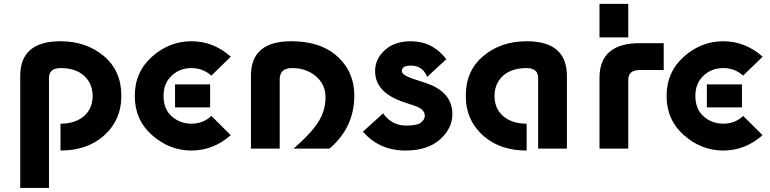

<svg xmlns="http://www.w3.org/2000/svg" viewBox="-20 -757 3924 978"><path d="M288.1 9.8V-127Q363.3 -127 408.2 -166Q451.7 -204.1 451.7 -268.1Q451.7 -331.1 408.7 -370.6Q366.2 -410.2 288.1 -410.2Q229.5 -410.2 229.5 -359.4V200.2H83V-370.1Q83 -546.9 288.1 -546.9Q418.9 -546.9 508.5 -471.9Q598.1 -397 598.1 -269Q598.1 -141.1 503.4 -61Q419.4 9.8 288.1 9.8Z M871.6 -327.1H1050.3V-210H871.6Q871.6 -210 871.6 -327.1ZM955.1 9.8Q843.3 9.8 754.4 -68.8Q666.5 -146 666.5 -268.6Q666.5 -390.1 754.9 -468.8Q843.3 -546.9 955.1 -546.9Q1066.9 -546.9 1155.8 -468.3L1056.2 -371.6Q1014.6 -410.2 955.1 -410.2Q894.5 -410.2 853.5 -370.6Q813 -332 813 -268.6Q813 -202.6 853.5 -165.5Q896 -127 955.1 -127Q1015.1 -127 1056.6 -166.5L1155.3 -68.4Q1066.4 9.8 955.1 9.8Z M1258.3 0V-372.1Q1258.3 -546.9 1463.4 -546.9Q1605 -546.9 1688 -478.5Q1784.7 -398.9 1784.7 -269Q1784.2 -106.9 1658.2 0H1475.1Q1560.5 -73.2 1599.6 -132.8Q1638.2 -192.4 1638.2 -261.2Q1638.2 -327.1 1588.4 -369.1Q1539.6 -410.2 1468.3 -410.2Q1404.8 -410.2 1404.8 -353.5V0Z M2045.4 9.8Q1912.6 9.8 1828.6 -86.4L1931.6 -179.7Q1974.6 -117.2 2050.8 -117.2Q2104 -117.2 2124 -132.8Q2144 -147.9 2144 -168Q2144 -201.2 2089.4 -219.2L2036.6 -236.8Q1890.6 -285.6 1890.6 -394.5Q1890.6 -462.4 1948.7 -508.8Q1996.6 -546.9 2072.8 -546.9Q2183.1 -546.9 2253.4 -455.6L2155.8 -365.2Q2133.3 -422.9 2072.8 -422.9Q2026.9 -422.9 2026.9 -395Q2026.9 -374.5 2083 -356L2150.4 -333.5Q2284.2 -289.1 2284.2 -174.8Q2284.2 -102.1 2219.7 -45.4Q2156.2 9.8 2045.4 9.8Z M2867.7 0H2721.2V-359.4Q2721.2 -410.2 2662.6 -410.2Q2584.5 -410.2 2542 -370.6Q2499 -331.1 2499 -268.1Q2499 -204.1 2542.5 -166Q2587.4 -127 2662.6 -127V9.8Q2530.8 9.8 2447.3 -61Q2352.5 -141.1 2352.5 -269Q2352.5 -397 2442.1 -471.9Q2531.7 -546.9 2662.6 -546.9Q2867.7 -546.9 2867.7 -370.1Z M3033.7 0V-360.8Q3033.7 -537.1 3238.8 -537.1H3360.8V-400.4H3238.8Q3180.2 -400.4 3180.2 -350.1V0ZM3033.7 -737.3H3180.2V-566.4H3033.7Z M3580.6 -327.1H3759.3V-210H3580.6Q3580.6 -210 3580.6 -327.1ZM3664.1 9.8Q3552.2 9.8 3463.4 -68.8Q3375.5 -146 3375.5 -268.6Q3375.5 -390.1 3463.9 -468.8Q3552.2 -546.9 3664.1 -546.9Q3775.9 -546.9 3864.7 -468.3L3765.1 -371.6Q3723.6 -410.2 3664.1 -410.2Q3603.5 -410.2 3562.5 -370.6Q3522 -332 3522 -268.6Q3522 -202.6 3562.5 -165.5Q3605 -127 3664.1 -127Q3724.1 -127 3765.6 -166.5L3864.3 -68.4Q3775.4 9.8 3664.1 9.8Z"/></svg>

Font: Newest Shape
Style: Bold
Weight: 700
Designer: Wojciech Kalinowski "wmk69" (wmk69@o2.pl)
Foundry: Wojciech Kalinowski "wmk69" (wmk69@o2.pl)
Version: Version 1.0.0; 2022-02-24